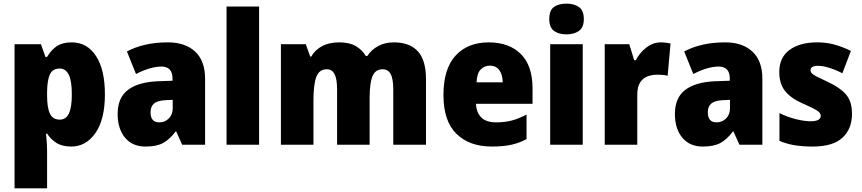

<svg xmlns="http://www.w3.org/2000/svg" viewBox="-20 -796 4740 1056"><path d="M374 -563Q459 -563 508 -488Q557 -413 557 -277Q557 -139 505 -64.5Q453 10 372 10Q322 10 290.5 -10Q259 -30 239 -61H233Q236 -35 237.5 -11Q239 13 239 37V240H60V-553H205L230 -483H239Q262 -522 293 -542.5Q324 -563 374 -563ZM309 -419Q270 -419 255 -388Q240 -357 239 -292V-270Q239 -204 254.5 -171Q270 -138 309 -138Q342 -138 358.5 -171Q375 -204 375 -277Q375 -352 358 -385.5Q341 -419 309 -419Z M903 -563Q999 -563 1053.5 -512Q1108 -461 1108 -363V0H982L949 -73H946Q914 -30 878 -10Q842 10 780 10Q708 10 667.5 -39Q627 -88 627 -169Q627 -258 683 -301Q739 -344 845 -349L929 -352V-362Q929 -398 913 -414Q897 -430 868 -430Q838 -430 802.5 -419.5Q767 -409 728 -389L678 -513Q723 -537 779 -550Q835 -563 903 -563ZM891 -245Q846 -243 827 -226.5Q808 -210 808 -178Q808 -123 856 -123Q887 -123 908.5 -144.5Q930 -166 930 -202V-247Z M1405 0H1226V-760H1405Z M2146 -563Q2233 -563 2278 -514Q2323 -465 2323 -360V0H2143V-303Q2143 -363 2128.5 -389Q2114 -415 2085 -415Q2044 -415 2028.5 -376Q2013 -337 2013 -260V0H1834V-303Q1834 -362 1820 -388.5Q1806 -415 1778 -415Q1735 -415 1719.5 -372.5Q1704 -330 1704 -244V0H1525V-553H1662L1686 -485H1692Q1712 -521 1751 -542Q1790 -563 1846 -563Q1902 -563 1937 -542.5Q1972 -522 1992 -488H2000Q2023 -523 2060.5 -543Q2098 -563 2146 -563Z M2668 -563Q2780 -563 2844.5 -499Q2909 -435 2909 -310V-225H2598Q2600 -177 2627 -150Q2654 -123 2709 -123Q2755 -123 2794 -133Q2833 -143 2876 -166V-31Q2838 -10 2793 0Q2748 10 2685 10Q2562 10 2490.5 -60Q2419 -130 2419 -273Q2419 -418 2486 -490.5Q2553 -563 2668 -563ZM2674 -435Q2644 -435 2623.5 -413.5Q2603 -392 2601 -343H2745Q2744 -386 2726 -410.5Q2708 -435 2674 -435Z M3096 -776Q3138 -776 3164.5 -757Q3191 -738 3191 -691Q3191 -645 3164 -626Q3137 -607 3096 -607Q3053 -607 3027 -626Q3001 -645 3001 -691Q3001 -739 3026.5 -757.5Q3052 -776 3096 -776ZM3185 -553V0H3006V-553Z M3615 -563Q3628 -563 3642.5 -561Q3657 -559 3668 -557L3652 -379Q3642 -382 3628.5 -383.5Q3615 -385 3593 -385Q3566 -385 3541.5 -376Q3517 -367 3501 -343Q3485 -319 3485 -274V0H3306V-553H3441L3468 -465H3477Q3496 -503 3533 -533Q3570 -563 3615 -563Z M3968 -563Q4064 -563 4118.5 -512Q4173 -461 4173 -363V0H4047L4014 -73H4011Q3979 -30 3943 -10Q3907 10 3845 10Q3773 10 3732.5 -39Q3692 -88 3692 -169Q3692 -258 3748 -301Q3804 -344 3910 -349L3994 -352V-362Q3994 -398 3978 -414Q3962 -430 3933 -430Q3903 -430 3867.5 -419.5Q3832 -409 3793 -389L3743 -513Q3788 -537 3844 -550Q3900 -563 3968 -563ZM3956 -245Q3911 -243 3892 -226.5Q3873 -210 3873 -178Q3873 -123 3921 -123Q3952 -123 3973.5 -144.5Q3995 -166 3995 -202V-247Z M4666 -170Q4666 -87 4613.5 -38.5Q4561 10 4450 10Q4398 10 4354.5 3.5Q4311 -3 4267 -21V-174Q4311 -152 4358 -140.5Q4405 -129 4438 -129Q4494 -129 4494 -159Q4494 -169 4486 -178Q4478 -187 4455.5 -198.5Q4433 -210 4390 -229Q4328 -257 4297 -296.5Q4266 -336 4266 -400Q4266 -480 4322.5 -521.5Q4379 -563 4475 -563Q4525 -563 4569 -551Q4613 -539 4660 -516L4613 -393Q4579 -411 4542.5 -422.5Q4506 -434 4480 -434Q4438 -434 4438 -410Q4438 -400 4445 -392.5Q4452 -385 4473 -374.5Q4494 -364 4536 -344Q4599 -315 4632.5 -277Q4666 -239 4666 -170Z"/></svg>

Font: Noto Sans Hebrew SemiCondensed Black
Style: Regular
Weight: 900
Width: 4
Designer: Ben Nathan
Foundry: Google LLC
Version: Version 3.001; ttfautohint (v1.8.4.7-5d5b)